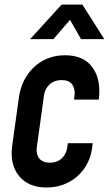

<svg xmlns="http://www.w3.org/2000/svg" viewBox="-20 -800 472 832"><path d="M381.5 -179.5 380.5 -169.5Q375 -114 347.2 -73Q319.5 -32 276.5 -9.8Q233.5 12.5 181.5 12.5Q103 12.5 62.2 -37.8Q21.5 -88 33 -169.5L62 -378.5Q70 -432.5 97.2 -473.5Q124.5 -514.5 166.8 -537.5Q209 -560.5 262 -560.5Q341.5 -560.5 379.2 -510Q417 -459.5 409 -378.5L408 -368.5H300.5L303 -386Q306.5 -414.5 293 -433.8Q279.5 -453 246.5 -453Q216 -453 195.2 -434.5Q174.5 -416 170.5 -386L139.5 -162Q135.5 -132 150.2 -113.5Q165 -95 196 -95Q228 -95 248 -114Q268 -133 271.5 -162L274 -179.5ZM110.5 -630.5 247 -780H337L432 -630.5H331L283.5 -714L211.5 -630.5Z"/></svg>

Font: Mohave Light SemiBold
Style: Italic
Weight: 600
Italic angle: -8°
Version: Version 2.003